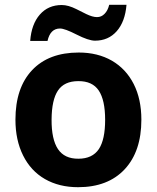

<svg xmlns="http://www.w3.org/2000/svg" viewBox="-20 -777 659 807"><path d="M309.1 -436Q250 -436 223.6 -396.5Q197.3 -357.4 196.8 -274.4Q196.3 -191.4 223.6 -150.4Q251 -109.4 309.6 -109.9Q368.2 -109.9 395.5 -150.4Q421.9 -190.4 421.9 -273.4Q421.9 -356.4 395 -396.5Q368.2 -436.5 309.1 -436ZM311 -556.2Q390.6 -556.2 450.2 -522Q509.8 -487.3 542 -423.8Q574.2 -360.4 574.2 -273.9Q574.2 -140.6 503.9 -65.4Q433.6 9.8 308.1 9.8Q228.5 9.8 168.9 -24.4Q109.4 -58.6 77.1 -123.5Q44.9 -188 44.9 -273.9Q44.9 -407.7 114.7 -481.9Q184.6 -556.2 311 -556.2ZM232.4 -657.2Q191.4 -657.2 179.7 -605H106.9Q112.3 -675.8 147.5 -715.8Q182.6 -755.9 239.7 -755.9Q266.6 -755.9 300.8 -738.8L342.8 -717.8Q369.1 -705.1 387.7 -705.1Q406.2 -705.1 419.4 -718.8Q433.1 -732.4 439 -756.8H511.7Q505.9 -686 470.7 -646Q435.5 -606 378.9 -606Q351.6 -606.4 301.8 -631.8Q252 -657.2 232.4 -657.2Z"/></svg>

Font: OpenSansHebrew-Bold
Style: Bold
Weight: 700
Foundry: Ascender Corporation, Yanek Iontef
Version: Version 2.001;PS 002.001;hotconv 1.0.70;makeotf.lib2.5.58329